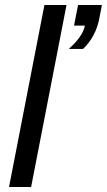

<svg xmlns="http://www.w3.org/2000/svg" viewBox="-20 -745 426 765"><path d="M104 0H16L157 -725H245ZM311 -550H254Q311 -601 318 -643H275L291 -725H386L376 -673Q362 -599 311 -550Z"/></svg>

Font: Libra Sans
Style: Italic
Weight: 400
Italic angle: -12°
Foundry: Context Ltd
Version: Version 1.002